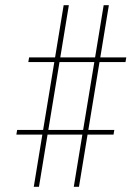

<svg xmlns="http://www.w3.org/2000/svg" viewBox="-20 -737 540 739"><path d="M110 -18 143 -219H43L46 -237H146L189 -498H89L92 -516H192L225 -717H245L212 -516H346L379 -717H399L366 -516H466L463 -498H363L320 -237H420L417 -219H317L284 -18H264L297 -219H163L130 -18ZM166 -237H300L343 -498H209Z"/></svg>

Font: Iosevka Term Curly Thin
Style: Italic
Weight: 100
Italic angle: -9°
Designer: Belleve Invis
Foundry: Belleve Invis
Version: Version 32.3.0